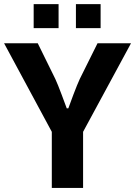

<svg xmlns="http://www.w3.org/2000/svg" viewBox="-20 -921 662 941"><path d="M145 -900.9H267.1V-783.2H145ZM352.1 -900.9H473.1V-783.2H352.1ZM307.1 -390.1H314.9Q320.8 -407.2 339.8 -457.5Q358.9 -507.8 371.1 -534.2L458 -709H622.1L387.2 -274.9V0H233.9V-274.9L0 -709H165L251 -534.2Q263.2 -507.8 282 -457.5Q300.8 -407.2 307.1 -390.1Z"/></svg>

Font: Sarala
Style: Bold
Weight: 700
Designer: Andres Torresi
Foundry: Huerta Tipografica
Version: Version 1.004;PS 001.003;hotconv 1.0.70;makeotf.lib2.5.58329